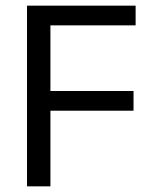

<svg xmlns="http://www.w3.org/2000/svg" viewBox="-20 -659 541 679"><path d="M75.6 0V-639H158.3V0ZM122.5 -267.5V-337.2H452.2V-267.5ZM99.6 -569.3V-639H459.6V-569.3Z"/></svg>

Font: Anek Odia Medium
Style: Regular
Weight: 500
Designer: Yesha Goshar & Mahesh Sahu (Odia), Yesha Goshar (Latin)
Foundry: Ek Type
Version: Version 1.003